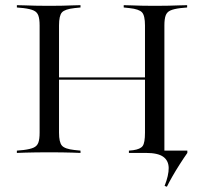

<svg xmlns="http://www.w3.org/2000/svg" viewBox="-20 -591 768 742"><path d="M133.1 -369.4V-492.7Q133.1 -517.7 128.2 -531Q123.4 -544.4 110.1 -550.4Q96.8 -556.5 71 -559.7L45.2 -562.1V-571Q60.5 -571 78.2 -570.2Q96 -569.4 116.9 -569Q137.9 -568.5 162.1 -568.5H171H178.2Q202.4 -568.5 222.2 -569Q241.9 -569.4 259.3 -570.2Q276.6 -571 291.1 -571V-562.1L267.7 -559.7Q230.6 -555.6 219.4 -543.1Q208.1 -530.6 208.1 -492.7V-369.4ZM540.3 -201.6V-492.7Q540.3 -530.6 529 -543.1Q517.7 -555.6 480.6 -559.7L458.1 -562.1V-571Q471.8 -571 489.1 -570.2Q506.5 -569.4 526.6 -569Q546.8 -568.5 570.2 -568.5H578.2H586.3Q610.5 -568.5 631.5 -569Q652.4 -569.4 670.6 -570.2Q688.7 -571 703.2 -571V-562.1L677.4 -559.7Q651.6 -556.5 638.3 -550.4Q625 -544.4 620.2 -531Q615.3 -517.7 615.3 -492.7V-201.6ZM162.1 -2.4Q137.9 -2.4 116.9 -2Q96 -1.6 78.2 -1.2Q60.5 -0.8 45.2 0V-8.9L71 -11.3Q96.8 -14.5 110.1 -20.6Q123.4 -26.6 128.2 -39.9Q133.1 -53.2 133.1 -78.2V-369.4H208.1V-78.2Q208.1 -41.1 219.4 -28.2Q230.6 -15.3 267.7 -11.3L291.1 -8.9V0Q276.6 -0.8 259.3 -1.2Q241.9 -1.6 222.2 -2Q202.4 -2.4 178.2 -2.4H170.2ZM180.6 -283.1V-291.9H566.9V-283.1ZM616.1 127.4Q632.3 86.3 631.9 58.1Q631.5 29.8 610.9 14.9Q590.3 0 544.4 0H478.2L502.4 -8.9L603.2 -16.9L613.7 -8.9H704V0Q690.3 19.4 674.6 44Q658.9 68.5 645.6 91.9Q632.3 115.3 625 130.6ZM574.2 -2.4Q556.5 -2.4 539.5 -2Q522.6 -1.6 507.7 -1.2Q492.7 -0.8 478.2 0V-8.9L494.4 -10.5Q522.6 -14.5 531.5 -27Q540.3 -39.5 540.3 -78.2V-201.6H615.3V0L577.4 -2.4Z"/></svg>

Font: Playfair 144pt SemiExpanded Light
Style: Regular
Weight: 300
Width: 6
Designer: Claus Eggers Sørensen
Foundry: Claus Eggers Sørensen
Version: Version 2.203